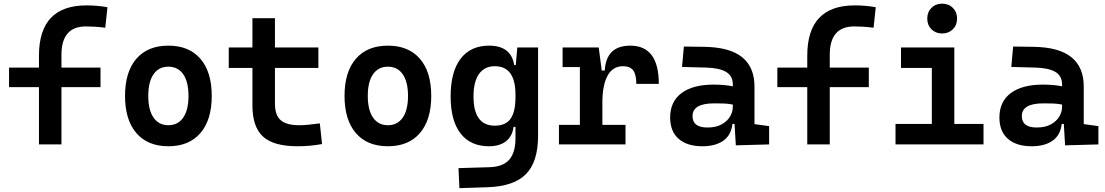

<svg xmlns="http://www.w3.org/2000/svg" viewBox="-20 -771 5899 1025"><path d="M188 0V-305.7H28.3V-410.2H188V-473.6Q188 -742.2 441.4 -742.2Q500 -742.2 553.7 -732.4L542 -623Q510.3 -627 485.8 -628.4Q461.4 -629.9 438.5 -629.9Q308.1 -629.9 308.1 -478.5V-410.2H516.6V-305.7H308.1V0Z M878.9 9.8Q768.6 9.8 708 -60.5Q647.5 -130.9 647.5 -258.8Q647.5 -387.2 708 -457.3Q768.6 -527.3 878.9 -527.3Q989.3 -527.3 1049.8 -457.3Q1110.4 -387.2 1110.4 -258.8Q1110.4 -130.9 1049.8 -60.5Q989.3 9.8 878.9 9.8ZM878.9 -102.5Q930.2 -102.5 958.3 -143.3Q986.3 -184.1 986.3 -258.8Q986.3 -334 958.3 -374.5Q930.2 -415 878.9 -415Q827.6 -415 799.6 -374.5Q771.5 -334 771.5 -258.8Q771.5 -184.1 799.6 -143.3Q827.6 -102.5 878.9 -102.5Z M1568.4 9.8Q1440.4 9.8 1384 -42Q1327.6 -93.8 1327.6 -207.5V-408.2H1201.2V-517.6H1327.6V-673.8H1447.8V-517.6H1679.7V-408.2H1447.8V-217.3Q1447.8 -156.7 1478.3 -129.6Q1508.8 -102.5 1578.1 -102.5Q1601.1 -102.5 1627.4 -105.2Q1653.8 -107.9 1687.5 -112.3L1699.2 -2Q1666.5 3.9 1635.3 6.8Q1604 9.8 1568.4 9.8Z M2050.8 9.8Q1940.4 9.8 1879.9 -60.5Q1819.3 -130.9 1819.3 -258.8Q1819.3 -387.2 1879.9 -457.3Q1940.4 -527.3 2050.8 -527.3Q2161.1 -527.3 2221.7 -457.3Q2282.2 -387.2 2282.2 -258.8Q2282.2 -130.9 2221.7 -60.5Q2161.1 9.8 2050.8 9.8ZM2050.8 -102.5Q2102.1 -102.5 2130.1 -143.3Q2158.2 -184.1 2158.2 -258.8Q2158.2 -334 2130.1 -374.5Q2102.1 -415 2050.8 -415Q1999.5 -415 1971.4 -374.5Q1943.4 -334 1943.4 -258.8Q1943.4 -184.1 1971.4 -143.3Q1999.5 -102.5 2050.8 -102.5Z M2432.6 233.4 2427.7 126.5 2593.8 121.6Q2666 119.1 2698.7 81.3Q2731.4 43.5 2731.9 -30.3V-93.8H2721.7Q2715.3 -43.5 2681.2 -16.8Q2647 9.8 2590.3 9.8Q2491.7 9.8 2438.7 -58.6Q2385.7 -127 2385.7 -256.3Q2385.7 -387.7 2439 -457.5Q2492.2 -527.3 2590.8 -527.3Q2708.5 -527.3 2725.1 -423.8H2733.4L2741.7 -517.6H2852.5V-45.9Q2852.5 92.3 2788.3 158Q2724.1 223.6 2584 228.5ZM2731.9 -265.6Q2731.9 -417.5 2621.6 -417.5Q2566.4 -417.5 2537.1 -376Q2507.8 -334.5 2507.8 -256.3Q2507.8 -100.1 2621.6 -100.1Q2679.7 -100.1 2705.8 -137.2Q2731.9 -174.3 2731.9 -251.5Z M3195.8 -222.7V-104.5H3319.3V0H2963.9V-104.5H3075.7V-413.1H2983.4V-517.6H3176.3L3192.4 -394.5H3208.5Q3216.3 -527.3 3344.7 -527.3Q3497.1 -527.3 3497.1 -323.2H3377Q3377 -373.5 3360.1 -395.5Q3343.3 -417.5 3306.2 -417.5Q3251 -417.5 3223.4 -366.7Q3195.8 -315.9 3195.8 -222.7Z M3908.2 4.9 3901.4 -109.4H3890.1Q3883.8 -49.8 3841.6 -20Q3799.3 9.8 3730 9.8Q3647.9 9.8 3602.8 -30Q3557.6 -69.8 3557.6 -143.6Q3557.6 -228.5 3618.2 -273.9Q3678.7 -319.3 3789.6 -319.3Q3848.6 -319.3 3892.1 -310.1V-320.3Q3892.1 -365.7 3856.4 -387Q3820.8 -408.2 3750 -410.2L3621.1 -413.6L3630.9 -522.5L3740.2 -521Q3876 -519 3941.9 -465.6Q4007.8 -412.1 4007.8 -309.6V-108.4L4085.9 -97.7V0ZM3892.1 -212.9Q3865.7 -217.8 3842 -218.5Q3818.4 -219.2 3792.5 -219.2Q3677.2 -219.2 3677.2 -151.4Q3677.2 -90.3 3756.3 -90.3Q3801.8 -90.3 3831.8 -106.7Q3861.8 -123 3877 -148.2Q3892.1 -173.3 3892.1 -200.2Z M4289.6 0V-305.7H4129.9V-410.2H4289.6V-473.6Q4289.6 -742.2 4543 -742.2Q4601.6 -742.2 4655.3 -732.4L4643.6 -623Q4611.8 -627 4587.4 -628.4Q4563 -629.9 4540 -629.9Q4409.7 -629.9 4409.7 -478.5V-410.2H4618.2V-305.7H4409.7V0Z M4760.7 0V-109.4H4954.6V-408.2H4790V-517.6H5074.7V-109.4H5230.5V0ZM5009.8 -592.3Q4975.1 -592.3 4952.6 -614.7Q4930.2 -637.2 4930.2 -671.9Q4930.2 -706.5 4952.6 -729Q4975.1 -751.5 5009.8 -751.5Q5044.4 -751.5 5066.9 -729Q5089.4 -706.5 5089.4 -671.9Q5089.4 -637.2 5066.9 -614.7Q5044.4 -592.3 5009.8 -592.3Z M5666 4.9 5659.2 -109.4H5647.9Q5641.6 -49.8 5599.4 -20Q5557.1 9.8 5487.8 9.8Q5405.8 9.8 5360.6 -30Q5315.4 -69.8 5315.4 -143.6Q5315.4 -228.5 5376 -273.9Q5436.5 -319.3 5547.4 -319.3Q5606.4 -319.3 5649.9 -310.1V-320.3Q5649.9 -365.7 5614.3 -387Q5578.6 -408.2 5507.8 -410.2L5378.9 -413.6L5388.7 -522.5L5498 -521Q5633.8 -519 5699.7 -465.6Q5765.6 -412.1 5765.6 -309.6V-108.4L5843.8 -97.7V0ZM5649.9 -212.9Q5623.5 -217.8 5599.9 -218.5Q5576.2 -219.2 5550.3 -219.2Q5435.1 -219.2 5435.1 -151.4Q5435.1 -90.3 5514.2 -90.3Q5559.6 -90.3 5589.6 -106.7Q5619.6 -123 5634.8 -148.2Q5649.9 -173.3 5649.9 -200.2Z"/></svg>

Font: Cascadia Mono NF SemiBold
Style: Regular
Weight: 600
Monospace: yes
Designer: Aaron Bell
Foundry: Saja Typeworks
Version: Version 2404.023; ttfautohint (v1.8.4)